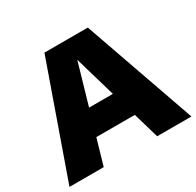

<svg xmlns="http://www.w3.org/2000/svg" viewBox="-152 -875 1072 1048"><g transform="rotate(-30 384.5 -351.5)"><path d="M0 0 248 -703.1H521.5L768.6 0H552.7L383.8 -579.6L215.8 0ZM195.3 -162.1V-321.3H571.3V-162.1Z"/></g></svg>

Font: Schibsted Grotesk Black
Style: Regular
Weight: 900
Designer: Bakken & Baeck AS, Henrik Kongsvoll
Foundry: Schibsted ASA
Version: Version 1.100;gftools[0.9.25]